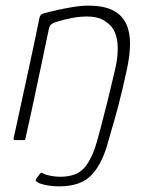

<svg xmlns="http://www.w3.org/2000/svg" viewBox="-20 -496 543 680"><path d="M33 0Q31 0 29.5 -1Q28 -2 28 -5Q51 -112 74.5 -219Q98 -326 120 -434Q121 -439 124.5 -443Q128 -447 139 -450Q154 -454 180.5 -460Q207 -466 237.5 -471Q268 -476 293 -476Q348 -476 380.5 -459Q413 -442 427 -411.5Q441 -381 440.5 -340.5Q440 -300 430 -253Q414 -178 399 -121Q384 -64 367 -9Q366 -4 364.5 -2Q363 0 357 0Q352 0 346 0Q340 0 333 0Q328 0 327 -1.5Q326 -3 327 -8Q329 -14 333.5 -32Q338 -50 345 -76Q352 -102 359.5 -132.5Q367 -163 374.5 -195Q382 -227 389 -256Q397 -293 397 -325Q397 -357 387 -381Q377 -405 355 -419Q334 -435 301.5 -437Q269 -439 235.5 -432.5Q202 -426 175 -417Q170 -416 162.5 -410.5Q155 -405 153 -393Q133 -298 112.5 -200.5Q92 -103 70 -5Q70 -3 69 -1.5Q68 0 65 0Q57 0 49 0Q41 0 33 0ZM390 -88 363 6Q343 82 305 123Q267 164 190 164Q172 164 154 161.5Q136 159 122 154Q118 153 110.5 148Q103 143 109 136L121 120Q124 117 126 116Q128 115 132 118Q144 124 161 127Q178 130 193 130Q251 130 278.5 98.5Q306 67 323 6L350 -88Z"/></svg>

Font: Glory Thin ExtraLight
Style: Italic
Weight: 250
Italic angle: -12°
Version: Version 1.011